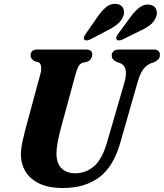

<svg xmlns="http://www.w3.org/2000/svg" viewBox="-20 -955 843 988"><path d="M532 -226.5 621 -533Q643 -613.5 596.5 -631L582 -635.5Q566.5 -643.5 560.8 -650.8Q555 -658 555 -670Q555 -682.5 564.2 -691.2Q573.5 -700 591.5 -700H772.5Q788 -700 795.5 -692.2Q803 -684.5 803 -673Q803 -658 795 -649.8Q787 -641.5 772 -634.5L758 -630Q732 -619.5 715.8 -596.5Q699.5 -573.5 687 -528.5L599 -220.5Q563.5 -96.5 490 -42Q416.5 12.5 303 12.5Q229.5 12.5 181.5 -11Q133.5 -34.5 110.2 -74.2Q87 -114 87.5 -162.5Q88 -194 98 -237Q108 -280 117.5 -314.5L188.5 -577Q194 -597 191.2 -613.2Q188.5 -629.5 178.5 -634.5L158 -640Q146.5 -648 141.8 -654.5Q137 -661 137.5 -672.5Q137.5 -683.5 145.5 -691.8Q153.5 -700 167 -700H423.5Q455 -700 454.5 -674Q454.5 -663 448.2 -652.8Q442 -642.5 428.5 -637L405 -632Q391 -626.5 383.8 -613.8Q376.5 -601 369.5 -575.5L298.5 -315Q284 -262 277.5 -227.5Q271 -193 270.5 -168Q270 -115.5 296 -89.5Q322 -63.5 367.5 -63.5Q422.5 -63.5 464.5 -100Q506.5 -136.5 532 -226.5ZM480.5 -866.5Q503 -899.5 526.2 -918.5Q549.5 -937.5 577.5 -935Q602.5 -933 612.8 -914.5Q623 -896 615 -873.5Q606 -849.5 586.2 -832.5Q566.5 -815.5 535 -799.5L444 -752Q435.5 -747.5 426.8 -747Q418 -746.5 414 -751.5Q409.5 -757.5 412.2 -764.8Q415 -772 421 -780.5ZM650.5 -866Q674 -898.5 698.2 -916.8Q722.5 -935 749.5 -931Q774 -927.5 783 -908.5Q792 -889.5 783 -867Q773.5 -843 753 -826.8Q732.5 -810.5 701 -796.5L609 -751Q600 -747 591.8 -747Q583.5 -747 580 -752.5Q576 -758 579 -765.5Q582 -773 588.5 -781.5Z"/></svg>

Font: Fraunces 72pt S050
Style: Bold Italic
Weight: 700
Italic angle: -16°
Version: Version 1.000; ttfautohint (v1.8.3)